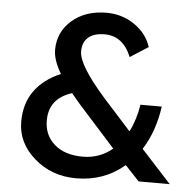

<svg xmlns="http://www.w3.org/2000/svg" viewBox="-52 -763 842 825"><g transform="rotate(5 369.5 -350.0)"><path d="M575 0 514 -65Q426 10 306 10Q200 10 125 -55.5Q50 -121 50 -212Q50 -365 202 -431Q168 -489 168 -532Q168 -609 226 -659.5Q284 -710 375 -710Q442 -710 495.5 -673.5Q549 -637 568 -579L490 -529Q454 -617 375 -617Q329 -617 304.5 -596Q280 -575 280 -535Q280 -476 398 -343L517 -211Q544 -264 554 -329H646Q631 -221 580 -141L709 0ZM159 -227Q159 -163 204 -124Q249 -85 326 -85Q399 -85 454 -131L295 -308Q269 -338 257 -353Q159 -322 159 -227Z"/></g></svg>

Font: Easer Grotesk
Style: Regular
Weight: 400
Designer: Boardeaser, Bonnie Shaver-Troup, Thomas Jockin
Foundry: Lexend
Version: Version 1.008;Glyphs 3.1.2 (3151)